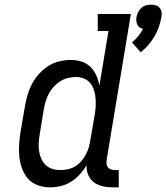

<svg xmlns="http://www.w3.org/2000/svg" viewBox="-20 -795 713 823"><path d="M583 -571 546 -613Q560 -625 572 -639.5Q584 -654 593 -671Q585 -673 578.5 -677.5Q572 -682 568.5 -689.5Q565 -697 564.5 -705Q564 -713 565 -722Q567 -733 572 -743Q577 -753 586 -761Q595 -769 606 -772Q617 -775 627 -775Q638 -775 648 -772Q658 -769 664.5 -761Q671 -753 672.5 -743Q674 -733 672 -722Q668 -701 661 -680Q654 -659 642.5 -639.5Q631 -620 616 -602.5Q601 -585 583 -571ZM194 8Q194 8 194 8Q194 8 194 8Q167 8 142 -1Q117 -10 100.5 -28.5Q84 -47 75 -71.5Q66 -96 63 -122Q60 -148 62 -175.5Q64 -203 68 -230L87 -340Q91 -364 98 -388Q105 -412 117 -435Q129 -458 147 -478Q165 -498 187 -512Q209 -526 234 -532Q259 -538 284 -538Q308 -538 330 -531Q352 -524 368 -508Q384 -492 393 -471.5Q402 -451 406 -428L445 -662H399V-735H541L437 -109Q436 -100 437 -91.5Q438 -83 443 -77Q448 -71 456.5 -68.5Q465 -66 473 -66H489V8H461Q439 8 418.5 3Q398 -2 382 -14Q366 -26 358 -45.5Q350 -65 351 -87Q339 -66 322 -47.5Q305 -29 284.5 -16Q264 -3 240.5 2.5Q217 8 194 8ZM239 -66Q255 -66 271 -69.5Q287 -73 301.5 -81.5Q316 -90 327.5 -103Q339 -116 347 -131Q355 -146 360 -161.5Q365 -177 367 -193L386 -303Q389 -321 390 -339.5Q391 -358 389.5 -375.5Q388 -393 382.5 -409.5Q377 -426 366.5 -439Q356 -452 339.5 -458.5Q323 -465 305 -465Q288 -465 270.5 -460.5Q253 -456 238 -446.5Q223 -437 210.5 -423.5Q198 -410 189.5 -394Q181 -378 176 -361.5Q171 -345 168 -328L150 -218Q147 -200 146 -182Q145 -164 147.5 -147Q150 -130 157 -114.5Q164 -99 176 -87.5Q188 -76 204.5 -71Q221 -66 239 -66Z"/></svg>

Font: Iosevka Slab Extended
Style: Italic
Weight: 400
Width: 7
Italic angle: -9°
Monospace: yes
Designer: Belleve Invis
Foundry: Belleve Invis
Version: Version 11.1.0; ttfautohint (v1.8.3)